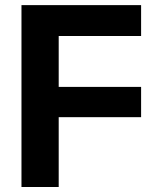

<svg xmlns="http://www.w3.org/2000/svg" viewBox="-20 -748 637 768"><path d="M65.9 0V-727.5H544.4V-604H214.8V-400.4H544.4V-279.3H214.8V0Z"/></svg>

Font: Inter-Bold
Style: Bold
Weight: 700
Designer: Rasmus Andersson
Foundry: rsms
Version: Version 4.000;git-a52131595